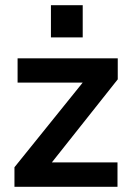

<svg xmlns="http://www.w3.org/2000/svg" viewBox="-20 -717 511 737"><path d="M35.5 0V-75L297.5 -400H47.5V-493H432V-412.5L179 -93.5H431V0ZM175.5 -573.5V-697H297.5V-573.5Z"/></svg>

Font: HK Grotesk SemiBold
Style: Regular
Weight: 600
Designer: Alfredo Marco Pradil
Foundry: Hanken Design Co.
Version: Version 3.001;FEAKit 1.0